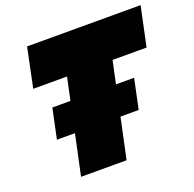

<svg xmlns="http://www.w3.org/2000/svg" viewBox="-126 -842 980 971"><g transform="rotate(-20 364.5 -356.5)"><path d="M149 0Q160.5 -53 171 -102.8Q181.5 -152.5 195.5 -218H98.5L132.5 -379H230L241.5 -434Q245.5 -452 249 -468.8Q252.5 -485.5 256 -501H74L118 -713H729L684 -501H501Q497.5 -485.5 494 -468.8Q490.5 -452 486.5 -434L475 -379H572.5L538.5 -218H440.5Q426.5 -152.5 416 -102.8Q405.5 -53 394 0Z"/></g></svg>

Font: Commissioner Black
Style: Italic
Weight: 900
Italic angle: -12°
Designer: Kostas Bartsokas
Foundry: Kostas Bartsokas
Version: Version 1.000; ttfautohint (v1.8.3)